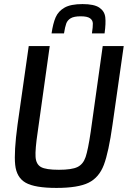

<svg xmlns="http://www.w3.org/2000/svg" viewBox="-20 -914 651 942"><path d="M48 0ZM587 -688 532 -302Q513 -167 489.5 -105Q466 -43 414.5 -17.5Q363 8 257 8Q151 8 106 -17.5Q61 -43 54.5 -105.5Q48 -168 66 -302L121 -688H224L165 -267Q152 -180 154.5 -144Q157 -108 181 -94.5Q205 -81 269 -81Q332 -81 360 -94.5Q388 -108 400 -143.5Q412 -179 425 -267L484 -688ZM385 -894Q442 -894 467.5 -876.5Q493 -859 496.5 -829.5Q500 -800 493 -750H431Q436 -783 435.5 -799Q435 -815 421.5 -824.5Q408 -834 376 -834Q343 -834 327 -824.5Q311 -815 305 -798.5Q299 -782 294 -750H233Q240 -799 253 -829Q266 -859 296.5 -876.5Q327 -894 385 -894Z"/></svg>

Font: Assailand Medium
Style: Italic
Weight: 500
Italic angle: -8°
Designer: Hector Gatti with collaboration of the Omnibus-Type team
Foundry: Omnibus-Type
Version: Version 0.072;October 19, 2019;FontCreator 12.0.0.2547 64-bi